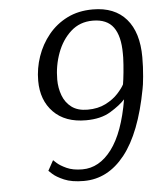

<svg xmlns="http://www.w3.org/2000/svg" viewBox="-50 -702 622 755"><g transform="rotate(-5 261.0 -324.5)"><path d="M137 -82Q137 -82 149.5 -70.5Q162 -59 187 -47.5Q212 -36 249 -36Q316 -36 365 -101Q414 -166 436 -296Q416 -274 377.5 -250.5Q339 -227 280 -227Q198 -227 152 -274Q106 -321 106 -398Q106 -447 122 -493.5Q138 -540 168.5 -577.5Q199 -615 243 -637Q287 -659 344 -659Q430 -659 476 -606Q522 -553 522 -455Q522 -416 518.5 -379Q515 -342 512 -330Q480 -159 413 -74.5Q346 10 251 10Q203 10 173 -3Q143 -16 129 -29Q115 -42 115 -42ZM290 -268Q331 -268 361.5 -283.5Q392 -299 411 -320Q430 -341 437 -355Q440 -372 443 -402Q446 -432 447 -460V-476Q447 -545 421.5 -580Q396 -615 340 -615Q289 -615 253.5 -583Q218 -551 199.5 -501Q181 -451 181 -396Q181 -363 192 -333.5Q203 -304 227 -286Q251 -268 290 -268Z"/></g></svg>

Font: Arsenal SC
Style: Italic
Weight: 400
Italic angle: -9.10001°
Designer: Andrij Shevchenko
Foundry: Stairsfor
Version: Version 2.001; ttfautohint (v1.8.4.7-5d5b)